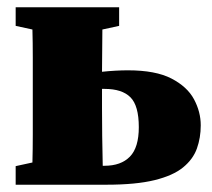

<svg xmlns="http://www.w3.org/2000/svg" viewBox="-20 -507 581 527"><path d="M260 -210Q260 -177 260.5 -133.5Q261 -90 262 -52H267Q312 -52 336.5 -77Q361 -102 361 -158Q361 -217 338 -240Q315 -263 267 -263Q266 -263 264 -263Q262 -263 260 -263ZM23 -436V-487H307V-436L261 -426Q261 -399 260.5 -368.5Q260 -338 260 -310Q279 -312 297 -313Q315 -314 331 -314Q407 -314 450.5 -291.5Q494 -269 512.5 -234.5Q531 -200 531 -163Q531 -129 520.5 -99.5Q510 -70 482.5 -47.5Q455 -25 404 -12.5Q353 0 272 0H23V-51L69 -61Q70 -97 70 -138Q70 -179 70 -210V-277Q70 -308 70 -349Q70 -390 69 -426Z"/></svg>

Font: Source Serif 4 Black
Style: Regular
Weight: 900
Designer: Frank Grießhammer
Foundry: Adobe
Version: Version 4.005;hotconv 1.1.0;makeotfexe 2.6.0